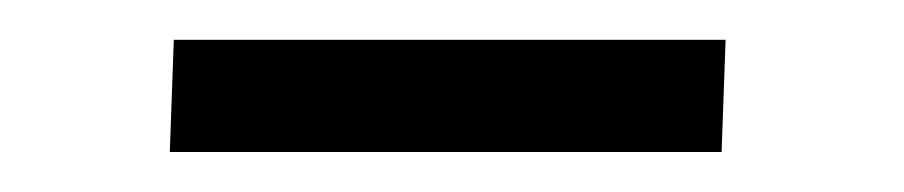

<svg xmlns="http://www.w3.org/2000/svg" viewBox="-20 -286 452 96"><path d="M342.8 -266.1 340.8 -210H64.9L66.9 -266.1Z"/></svg>

Font: Simonetta
Style: Regular
Weight: 400
Version: Version 1.004